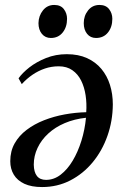

<svg xmlns="http://www.w3.org/2000/svg" viewBox="-20 -742 502 776"><path d="M55 -425.5Q70.5 -447.5 99 -469.8Q127.5 -492 166.2 -507.5Q205 -523 250 -523Q297 -523 332 -507Q367 -491 390 -463.2Q413 -435.5 424.5 -398.8Q436 -362 436 -320Q435.5 -253 414.2 -192.8Q393 -132.5 354.5 -86Q316 -39.5 264 -12.8Q212 14 150 14Q107 14 78.5 0.8Q50 -12.5 35.8 -36Q21.5 -59.5 21.5 -90.5Q21.5 -131 39.2 -162.5Q57 -194 87.8 -217.2Q118.5 -240.5 158 -256Q197.5 -271.5 241.2 -279.5Q285 -287.5 328.5 -288.5Q331 -323.5 326 -356.8Q321 -390 308 -416.2Q295 -442.5 272.5 -458.2Q250 -474 217.5 -474Q188 -474 161.5 -465Q135 -456 111.5 -440Q88 -424 68 -402ZM166 -15Q198 -15 225.2 -36Q252.5 -57 273.8 -92.5Q295 -128 309 -173Q323 -218 327.5 -266Q280.5 -261 241.8 -244.5Q203 -228 175 -202.2Q147 -176.5 131.8 -144.2Q116.5 -112 116.5 -76.5Q117 -46.5 129.2 -30.8Q141.5 -15 166 -15ZM185.5 -588.5Q163 -588.5 149.2 -605.2Q135.5 -622 135.5 -648.5Q136 -678 153.5 -700Q171 -722 199 -722Q225.5 -722 238.2 -705Q251 -688 251 -666Q251 -632.5 233.2 -610.5Q215.5 -588.5 185.5 -588.5ZM368 -588.5Q345.5 -588.5 332 -605.2Q318.5 -622 318.5 -648.5Q318.5 -678 336 -700Q353.5 -722 382 -722Q408 -722 421 -705Q434 -688 434 -666Q434 -632.5 416.2 -610.5Q398.5 -588.5 368 -588.5Z"/></svg>

Font: Merriweather 120pt
Style: Italic
Weight: 400
Italic angle: -7.8°
Version: Version 2.101